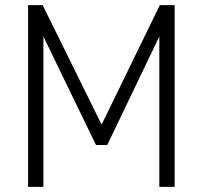

<svg xmlns="http://www.w3.org/2000/svg" viewBox="-20 -732 794 752"><path d="M90 0V-712H147L378 -244L606 -712H664V0H604V-589L400 -164H356L150 -589V0Z"/></svg>

Font: Haskoy Light
Style: Regular
Weight: 300
Designer: Ertekin Erdin
Foundry: Ertekin Erdin
Version: Version 2.000; ttfautohint (v1.8.4.7-5d5b)